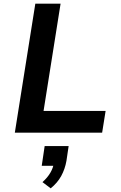

<svg xmlns="http://www.w3.org/2000/svg" viewBox="-20 -725 660 1049"><path d="M61 0 173 -705H311L218 -119H557L538 0ZM257 304 212 270Q240 245 255.5 218Q271 191 274 166L295 181H208L224 73H355L343 154Q335 199 314.5 236.5Q294 274 257 304Z"/></svg>

Font: Nunito Sans 6pt
Style: Bold Italic
Weight: 700
Italic angle: -9°
Version: Version 3.101;gftools[0.9.27]